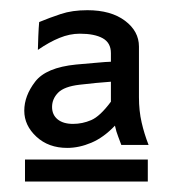

<svg xmlns="http://www.w3.org/2000/svg" viewBox="-20 -528 336 371"><path d="M28.3 -177.2V-219.7H265.6V-177.2ZM109.9 -242.2Q73.7 -242.2 50.3 -263.9Q26.9 -285.6 26.9 -314Q26.9 -342.8 47.9 -370.1Q68.8 -397.5 127 -403.3Q140.1 -404.3 163.6 -406.5Q187 -408.7 194.3 -408.7V-425.3Q194.3 -445.3 178.5 -454.1Q162.6 -462.9 134.3 -462.9Q114.7 -462.9 95 -454.8Q75.2 -446.8 53.2 -431.6Q53.2 -439.9 54 -457.5Q54.7 -475.1 55.7 -485.4Q75.7 -493.7 97.7 -501Q119.6 -508.3 148.9 -508.3Q194.3 -508.3 221.4 -488Q248.5 -467.8 248.5 -438V-340.3Q248.5 -313.5 253.7 -291.3Q258.8 -269 267.1 -248H214.4Q212.4 -253.9 208.5 -263.7Q204.6 -273.4 202.1 -285.2Q180.2 -262.2 156.5 -252.2Q132.8 -242.2 109.9 -242.2ZM121.1 -288.6Q139.2 -288.6 156.2 -295.9Q173.3 -303.2 194.3 -331.5V-370.1Q186 -369.6 165.5 -367.7Q145 -365.7 133.8 -364.3Q104 -360.8 92.3 -348.9Q80.6 -336.9 80.6 -321.3Q80.6 -306.2 91.3 -297.4Q102.1 -288.6 121.1 -288.6Z"/></svg>

Font: Harmattan Medium
Style: Regular
Weight: 500
Designer: George W. Nuss III and SIL International
Foundry: SIL International
Version: Version 4.000